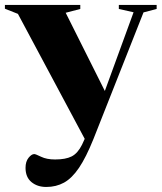

<svg xmlns="http://www.w3.org/2000/svg" viewBox="-35 -532 658 782"><path d="M153.5 229.5Q117 229.5 93 209.5Q69 189.5 69 151.5Q69 126 81.2 110.8Q93.5 95.5 104.5 95.5Q110 95.5 132.5 106.5Q155 117.5 189.5 117.5Q232.5 117.5 257 105Q281.5 92.5 299 57.5L310 33.5L38 -475.5L-15 -496.5V-512H292V-495.5L232.5 -480L392 -161.5L509 -482L449 -495.5V-512H603V-495.5L549.5 -481.5L345.5 34.5Q315.5 109 286.8 151.5Q258 194 225.8 211.8Q193.5 229.5 153.5 229.5Z"/></svg>

Font: Newsreader 72pt
Style: Bold
Weight: 700
Designer: Hugues Gentile
Foundry: Production Type
Version: Version 1.003; ttfautohint (v1.8.3)